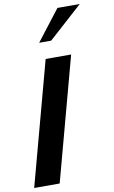

<svg xmlns="http://www.w3.org/2000/svg" viewBox="-112 -1054 656 1108"><g transform="rotate(-10 216.5 -500.0)"><path d="M438.5 -1000H307.6L168.9 -820.3H239.3ZM338.9 -721.7H189.5L-4.9 0H144.5Z"/></g></svg>

Font: FreeUniversal
Style: BoldItalic
Weight: 700
Italic angle: -11°
Version: Version 1.001